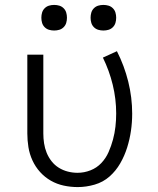

<svg xmlns="http://www.w3.org/2000/svg" viewBox="-20 -752 640 780"><path d="M296 8Q267 8 239 2Q211 -4 186.5 -18Q162 -32 143 -53Q124 -74 112 -100Q100 -126 95.5 -154Q91 -182 91 -210V-530H156V-210Q156 -190 159 -170Q162 -150 169.5 -131.5Q177 -113 189.5 -97Q202 -81 219 -70.5Q236 -60 255.5 -55Q275 -50 295 -50Q322 -50 347.5 -60Q373 -70 391.5 -89.5Q410 -109 421 -134Q432 -159 439 -185Q446 -211 449 -237.5Q452 -264 452 -291Q452 -350 438 -407.5Q424 -465 398 -518L455 -544Q485 -485 501 -420.5Q517 -356 517 -290Q517 -255 512 -220.5Q507 -186 496.5 -152.5Q486 -119 468.5 -88.5Q451 -58 425 -35Q399 -12 364.5 -2Q330 8 296 8ZM400 -628Q389 -628 379 -631Q369 -634 361.5 -641.5Q354 -649 351 -659Q348 -669 348 -680Q348 -691 351 -701Q354 -711 361.5 -718.5Q369 -726 379 -729Q389 -732 400 -732Q411 -732 421 -729Q431 -726 438.5 -718.5Q446 -711 449 -701Q452 -691 452 -680Q452 -669 449 -659Q446 -649 438.5 -641.5Q431 -634 421 -631Q411 -628 400 -628ZM200 -628Q189 -628 179 -631Q169 -634 161.5 -641.5Q154 -649 151 -659Q148 -669 148 -680Q148 -691 151 -701Q154 -711 161.5 -718.5Q169 -726 179 -729Q189 -732 200 -732Q211 -732 221 -729Q231 -726 238.5 -718.5Q246 -711 249 -701Q252 -691 252 -680Q252 -669 249 -659Q246 -649 238.5 -641.5Q231 -634 221 -631Q211 -628 200 -628Z"/></svg>

Font: Iosevka Curly Light Extended
Style: Regular
Weight: 300
Width: 7
Monospace: yes
Designer: Belleve Invis
Foundry: Belleve Invis
Version: Version 11.1.0; ttfautohint (v1.8.3)